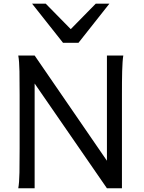

<svg xmlns="http://www.w3.org/2000/svg" viewBox="-20 -1011 772 1031"><path d="M166 -562.5V0H78.1Q83.5 -29.3 84.5 -84.7Q85.4 -140.1 85.4 -212.4V-500.5Q85.4 -572.8 84.5 -628.2Q83.5 -683.6 78.1 -712.9H166L554.2 -147.9V-712.9H642.1Q639.6 -698.2 638.2 -676.8Q636.7 -655.3 636 -628.2Q635.3 -601.1 635 -568.8Q634.8 -536.6 634.8 -500.5V0H554.2ZM225.6 -991.2 359.9 -854.5 494.1 -991.2H567.4L401.4 -781.2H318.4L152.3 -991.2Z"/></svg>

Font: Andika Phon
Style: Regular
Weight: 400
Designer: Victor Gaultney, Annie Olsen, Julie Remington, Don Collingsworth, Eric Hays, Becca Hirsbrunner
Foundry: SIL International
Version: Version 5.000